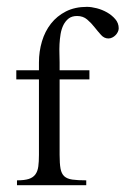

<svg xmlns="http://www.w3.org/2000/svg" viewBox="-20 -543 368 563"><path d="M328.1 -460Q328.1 -454.6 325.4 -449.2Q322.8 -443.8 318.6 -439.7Q314.5 -435.5 309.1 -432.9Q303.7 -430.2 297.9 -430.2Q285.6 -430.2 276.4 -440.4Q267.1 -450.7 257.3 -463.1Q247.6 -475.6 235.6 -485.8Q223.6 -496.1 206.1 -496.1Q190.9 -496.1 181.4 -488.8Q171.9 -481.4 166 -469.7Q160.2 -458 157.7 -443.4Q155.3 -428.7 154.5 -413.6Q153.8 -398.4 154.3 -384.8Q154.8 -371.1 154.8 -360.8V-336.9H242.2V-310.1H154.8V-88.9Q154.8 -63.5 157.5 -48.6Q160.2 -33.7 168.5 -26.1Q176.8 -18.6 192.1 -16.4Q207.5 -14.2 232.9 -14.2V0H29.8V-14.2Q51.8 -14.2 64.5 -18.3Q77.1 -22.5 83.7 -31.5Q90.3 -40.5 92.3 -54.7Q94.2 -68.8 94.2 -88.9V-310.1H27.8V-336.9H94.2V-359.9Q94.2 -392.1 103 -421.6Q111.8 -451.2 129.4 -473.6Q147 -496.1 173.3 -509.5Q199.7 -522.9 234.9 -522.9Q247.6 -522.9 263.7 -518.8Q279.8 -514.6 293.9 -506.6Q308.1 -498.5 318.1 -486.8Q328.1 -475.1 328.1 -460Z"/></svg>

Font: Scheherazade Urdu
Style: Regular
Weight: 400
Designer: SIL International
Foundry: SIL International
Version: Version 1.005 (build 117/117)